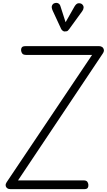

<svg xmlns="http://www.w3.org/2000/svg" viewBox="-20 -1328 750 1348"><path d="M54 0Q39 0 30 -7.2Q21 -14.5 19.8 -25.5Q18.5 -36.5 26.5 -48.5L626.5 -942.5H163Q144 -942.5 136.5 -952Q129 -961.5 128 -974.5Q127 -986.5 133.2 -995.2Q139.5 -1004 159.5 -1004H677Q689 -1004 698 -997.2Q707 -990.5 709.2 -978.8Q711.5 -967 701.5 -952L106.5 -61.5H566.5Q585.5 -61.5 592.5 -52.5Q599.5 -43.5 600.5 -31Q601.5 -17.5 595.8 -8.8Q590 0 570 0ZM432.5 -1107Q428 -1107 420.8 -1111.8Q413.5 -1116.5 409.5 -1124.5L350 -1253Q339.5 -1276 345.2 -1289Q351 -1302 362.5 -1305.5Q377.5 -1310.5 389 -1304.5Q400.5 -1298.5 404.5 -1284L440.5 -1172L503.5 -1283Q516.5 -1304.5 531.5 -1305.2Q546.5 -1306 556 -1298.5Q567.5 -1288 567 -1275.2Q566.5 -1262.5 558 -1250.5L465 -1122.5Q456.5 -1110 448.2 -1108.5Q440 -1107 432.5 -1107Z"/></svg>

Font: Edu NSW ACT Cursive
Style: Regular
Weight: 400
Designer: Tina and Corey Anderson, Eben Sorkin, Mirko Velimirovic
Foundry: Sorkin Type Co.
Version: Version 2.000